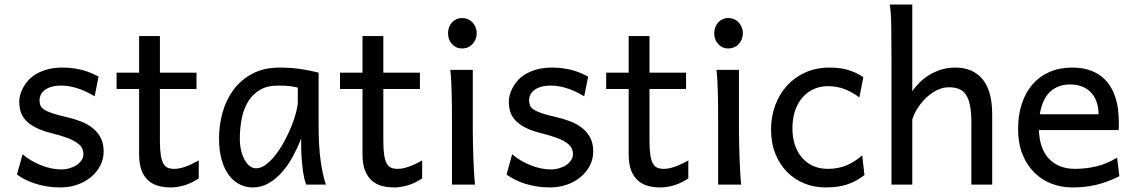

<svg xmlns="http://www.w3.org/2000/svg" viewBox="-20 -801 4925 833"><path d="M390.6 -383.3Q378.4 -390.6 362.8 -398.7Q347.2 -406.7 328.9 -413.6Q310.5 -420.4 289.8 -425Q269 -429.7 246.6 -429.7Q219.7 -429.7 201.4 -423.8Q183.1 -418 172.1 -408.9Q161.1 -399.9 156.2 -388.4Q151.4 -377 151.4 -366.2Q151.4 -353.5 155.3 -343.8Q159.2 -334 171.6 -325.7Q184.1 -317.4 207 -309.6Q230 -301.8 268.6 -293Q301.8 -285.6 331.1 -274.2Q360.4 -262.7 382.3 -245.1Q404.3 -227.5 417 -202.9Q429.7 -178.2 429.7 -144Q429.7 -110.8 415 -82.5Q400.4 -54.2 375 -33Q349.6 -11.7 315.4 0.2Q281.2 12.2 241.7 12.2Q211.9 12.2 184.3 7.8Q156.7 3.4 132.6 -4.4Q108.4 -12.2 88.4 -22.5Q68.4 -32.7 53.7 -43.9L78.1 -131.8Q94.7 -117.2 115.5 -105Q136.2 -92.8 158.2 -84Q180.2 -75.2 202.4 -70.6Q224.6 -65.9 244.1 -65.9Q265.6 -65.9 283.4 -71.5Q301.3 -77.1 314.2 -86.2Q327.1 -95.2 334.5 -107.2Q341.8 -119.1 341.8 -131.8Q341.8 -145.5 336.2 -157.5Q330.6 -169.4 315.7 -180.4Q300.8 -191.4 274.7 -201.7Q248.5 -211.9 207.5 -222.2Q163.1 -232.9 135 -247.6Q106.9 -262.2 91.1 -279.8Q75.2 -297.4 69.3 -317.9Q63.5 -338.4 63.5 -361.3Q63.5 -372.6 67.1 -387.7Q70.8 -402.8 79.3 -419.2Q87.9 -435.5 101.8 -451.4Q115.7 -467.3 136.7 -479.7Q157.7 -492.2 186 -500Q214.4 -507.8 251.5 -507.8Q277.8 -507.8 301 -504.4Q324.2 -501 343.5 -495.4Q362.8 -489.7 378.9 -482.7Q395 -475.6 407.7 -468.8Z M485.8 -485.8H583.5V-644.5H673.8V-485.8H832.5V-415H673.8V-190.4Q673.8 -152.8 677.5 -128.9Q681.2 -105 688.7 -91.6Q696.3 -78.1 708 -73.2Q719.7 -68.4 736.3 -68.4Q757.3 -68.4 783.7 -77.6Q810.1 -86.9 842.3 -105V-26.9Q808.6 -4.9 777.8 3.7Q747.1 12.2 721.2 12.2Q692.4 12.2 667.5 5.6Q642.6 -1 623.8 -17.6Q605 -34.2 594.2 -61.8Q583.5 -89.4 583.5 -131.8V-415H485.8Z M1272 -420.9Q1266.1 -422.4 1258.8 -423.8Q1251.5 -425.3 1241.5 -426.8Q1231.4 -428.2 1218 -429Q1204.6 -429.7 1186.5 -429.7Q1138.7 -429.7 1106.7 -410.4Q1074.7 -391.1 1055.7 -359.1Q1036.6 -327.1 1028.6 -285.6Q1020.5 -244.1 1020.5 -200.2Q1020.5 -171.9 1026.1 -148.2Q1031.7 -124.5 1041.5 -107.2Q1051.3 -89.8 1064 -80.3Q1076.7 -70.8 1091.3 -70.8Q1112.8 -70.8 1134.5 -87.4Q1156.2 -104 1176.3 -130.1Q1196.3 -156.2 1213.9 -188.7Q1231.4 -221.2 1244.4 -253.2Q1257.3 -285.2 1264.6 -313.5Q1272 -341.8 1272 -358.9ZM1308.6 0Q1303.2 -11.7 1299.1 -32.2Q1294.9 -52.7 1292.2 -75.9Q1289.6 -99.1 1288.1 -122.1Q1286.6 -145 1286.6 -161.1V-200.2Q1272 -162.1 1251.7 -124.3Q1231.4 -86.4 1205.3 -56.2Q1179.2 -25.9 1147 -6.8Q1114.7 12.2 1076.7 12.2Q1045.9 12.2 1019 -1.5Q992.2 -15.1 972.4 -42Q952.6 -68.8 941.4 -108.6Q930.2 -148.4 930.2 -200.2Q930.2 -258.3 945.8 -313.7Q961.4 -369.1 993.7 -412.4Q1025.9 -455.6 1075.7 -481.7Q1125.5 -507.8 1193.8 -507.8Q1241.2 -507.8 1283.2 -501.7Q1325.2 -495.6 1362.3 -485.8V-258.8Q1362.3 -166.5 1371.1 -103.8Q1379.9 -41 1394 0Z M1455.1 -485.8H1552.7V-644.5H1643.1V-485.8H1801.8V-415H1643.1V-190.4Q1643.1 -152.8 1646.7 -128.9Q1650.4 -105 1658 -91.6Q1665.5 -78.1 1677.2 -73.2Q1689 -68.4 1705.6 -68.4Q1726.6 -68.4 1752.9 -77.6Q1779.3 -86.9 1811.5 -105V-26.9Q1777.8 -4.9 1747.1 3.7Q1716.3 12.2 1690.4 12.2Q1661.6 12.2 1636.7 5.6Q1611.8 -1 1593 -17.6Q1574.2 -34.2 1563.5 -61.8Q1552.7 -89.4 1552.7 -131.8V-415H1455.1Z M1923.8 -656.7Q1923.8 -670.4 1928.2 -682.4Q1932.6 -694.3 1940.7 -703.4Q1948.7 -712.4 1960 -717.5Q1971.2 -722.7 1984.9 -722.7Q1998.5 -722.7 2010.3 -717.5Q2022 -712.4 2030.3 -703.4Q2038.6 -694.3 2043.5 -682.4Q2048.3 -670.4 2048.3 -656.7Q2048.3 -643.1 2043.5 -631.1Q2038.6 -619.1 2030.3 -610.1Q2022 -601.1 2010.3 -595.9Q1998.5 -590.8 1984.9 -590.8Q1971.2 -590.8 1960 -595.9Q1948.7 -601.1 1940.7 -610.1Q1932.6 -619.1 1928.2 -631.1Q1923.8 -643.1 1923.8 -656.7ZM2031.2 -231.9Q2031.2 -208.5 2032 -176.5Q2032.7 -144.5 2033.9 -111.8Q2035.2 -79.1 2036.9 -49.3Q2038.6 -19.5 2041 0H1940.9V-258.8Q1940.9 -294.4 1940.7 -329.1Q1940.4 -363.8 1939.7 -394.8Q1939 -425.8 1937.5 -452.4Q1936 -479 1933.6 -498H2031.2Z M2514.6 -383.3Q2502.4 -390.6 2486.8 -398.7Q2471.2 -406.7 2452.9 -413.6Q2434.6 -420.4 2413.8 -425Q2393.1 -429.7 2370.6 -429.7Q2343.8 -429.7 2325.4 -423.8Q2307.1 -418 2296.1 -408.9Q2285.2 -399.9 2280.3 -388.4Q2275.4 -377 2275.4 -366.2Q2275.4 -353.5 2279.3 -343.8Q2283.2 -334 2295.7 -325.7Q2308.1 -317.4 2331.1 -309.6Q2354 -301.8 2392.6 -293Q2425.8 -285.6 2455.1 -274.2Q2484.4 -262.7 2506.3 -245.1Q2528.3 -227.5 2541 -202.9Q2553.7 -178.2 2553.7 -144Q2553.7 -110.8 2539.1 -82.5Q2524.4 -54.2 2499 -33Q2473.6 -11.7 2439.5 0.2Q2405.3 12.2 2365.7 12.2Q2335.9 12.2 2308.3 7.8Q2280.8 3.4 2256.6 -4.4Q2232.4 -12.2 2212.4 -22.5Q2192.4 -32.7 2177.7 -43.9L2202.1 -131.8Q2218.8 -117.2 2239.5 -105Q2260.3 -92.8 2282.2 -84Q2304.2 -75.2 2326.4 -70.6Q2348.6 -65.9 2368.2 -65.9Q2389.6 -65.9 2407.5 -71.5Q2425.3 -77.1 2438.2 -86.2Q2451.2 -95.2 2458.5 -107.2Q2465.8 -119.1 2465.8 -131.8Q2465.8 -145.5 2460.2 -157.5Q2454.6 -169.4 2439.7 -180.4Q2424.8 -191.4 2398.7 -201.7Q2372.6 -211.9 2331.5 -222.2Q2287.1 -232.9 2259 -247.6Q2231 -262.2 2215.1 -279.8Q2199.2 -297.4 2193.4 -317.9Q2187.5 -338.4 2187.5 -361.3Q2187.5 -372.6 2191.2 -387.7Q2194.8 -402.8 2203.4 -419.2Q2211.9 -435.5 2225.8 -451.4Q2239.7 -467.3 2260.7 -479.7Q2281.7 -492.2 2310.1 -500Q2338.4 -507.8 2375.5 -507.8Q2401.9 -507.8 2425 -504.4Q2448.2 -501 2467.5 -495.4Q2486.8 -489.7 2502.9 -482.7Q2519 -475.6 2531.7 -468.8Z M2609.9 -485.8H2707.5V-644.5H2797.9V-485.8H2956.5V-415H2797.9V-190.4Q2797.9 -152.8 2801.5 -128.9Q2805.2 -105 2812.7 -91.6Q2820.3 -78.1 2832 -73.2Q2843.8 -68.4 2860.4 -68.4Q2881.3 -68.4 2907.7 -77.6Q2934.1 -86.9 2966.3 -105V-26.9Q2932.6 -4.9 2901.9 3.7Q2871.1 12.2 2845.2 12.2Q2816.4 12.2 2791.5 5.6Q2766.6 -1 2747.8 -17.6Q2729 -34.2 2718.3 -61.8Q2707.5 -89.4 2707.5 -131.8V-415H2609.9Z M3078.6 -656.7Q3078.6 -670.4 3083 -682.4Q3087.4 -694.3 3095.5 -703.4Q3103.5 -712.4 3114.7 -717.5Q3126 -722.7 3139.6 -722.7Q3153.3 -722.7 3165 -717.5Q3176.8 -712.4 3185.1 -703.4Q3193.4 -694.3 3198.2 -682.4Q3203.1 -670.4 3203.1 -656.7Q3203.1 -643.1 3198.2 -631.1Q3193.4 -619.1 3185.1 -610.1Q3176.8 -601.1 3165 -595.9Q3153.3 -590.8 3139.6 -590.8Q3126 -590.8 3114.7 -595.9Q3103.5 -601.1 3095.5 -610.1Q3087.4 -619.1 3083 -631.1Q3078.6 -643.1 3078.6 -656.7ZM3186 -231.9Q3186 -208.5 3186.8 -176.5Q3187.5 -144.5 3188.7 -111.8Q3189.9 -79.1 3191.7 -49.3Q3193.4 -19.5 3195.8 0H3095.7V-258.8Q3095.7 -294.4 3095.5 -329.1Q3095.2 -363.8 3094.5 -394.8Q3093.8 -425.8 3092.3 -452.4Q3090.8 -479 3088.4 -498H3186Z M3730.5 -41.5Q3711.9 -27.3 3693.6 -17.3Q3675.3 -7.3 3655.3 -0.7Q3635.3 5.9 3612.3 9Q3589.4 12.2 3562 12.2Q3512.7 12.2 3469.7 -5.1Q3426.8 -22.5 3394.5 -55.2Q3362.3 -87.9 3343.8 -134.3Q3325.2 -180.7 3325.2 -239.3Q3325.2 -294.4 3343 -343.3Q3360.8 -392.1 3393.8 -428.7Q3426.8 -465.3 3473.9 -486.6Q3521 -507.8 3579.1 -507.8Q3627.9 -507.8 3663.3 -496.3Q3698.7 -484.9 3725.6 -466.3L3708.5 -378.4Q3675.3 -402.8 3642.6 -415Q3609.9 -427.2 3571.8 -427.2Q3539.1 -427.2 3511 -414.8Q3482.9 -402.3 3462.2 -378.9Q3441.4 -355.5 3429.7 -321.3Q3418 -287.1 3418 -244.1Q3418 -204.6 3428.7 -172.4Q3439.5 -140.1 3459.5 -116.9Q3479.5 -93.8 3507.8 -81.1Q3536.1 -68.4 3571.8 -68.4Q3616.2 -68.4 3652.3 -83.5Q3688.5 -98.6 3720.7 -127Z M4194.3 0V-268.6Q4194.3 -314.5 4188.2 -344.2Q4182.1 -374 4169.9 -391.4Q4157.7 -408.7 4139.4 -415.5Q4121.1 -422.4 4096.7 -422.4Q4070.3 -422.4 4045.2 -409.9Q4020 -397.5 3999 -377.7Q3978 -357.9 3961.9 -333Q3945.8 -308.1 3938 -283.2V0H3847.7V-551.8Q3847.7 -630.9 3846.7 -690.2Q3845.7 -749.5 3840.3 -781.2H3938V-405.3Q3974.1 -456.5 4022.9 -482.2Q4071.8 -507.8 4123.5 -507.8Q4201.7 -507.8 4243.2 -456.8Q4284.7 -405.8 4284.7 -305.2V0Z M4487.3 -236.8Q4488.8 -193.8 4500.7 -162.1Q4512.7 -130.4 4533.4 -109.6Q4554.2 -88.9 4582.3 -78.6Q4610.4 -68.4 4643.6 -68.4Q4690.9 -68.4 4736.3 -79.1Q4781.7 -89.8 4826.7 -117.2L4836.4 -36.6Q4810.5 -23.4 4785.6 -14.2Q4760.7 -4.9 4735.8 1Q4710.9 6.8 4685.3 9.5Q4659.7 12.2 4631.3 12.2Q4584.5 12.2 4542 -4.2Q4499.5 -20.5 4467.3 -52.5Q4435.1 -84.5 4416 -131.8Q4397 -179.2 4397 -241.7Q4397 -302.2 4413.3 -351.3Q4429.7 -400.4 4460 -435.3Q4490.2 -470.2 4533.7 -489Q4577.1 -507.8 4631.3 -507.8Q4671.4 -507.8 4702.1 -498.3Q4732.9 -488.8 4755.4 -471.9Q4777.8 -455.1 4793 -432.6Q4808.1 -410.2 4817.1 -384.3Q4826.2 -358.4 4830.1 -330.3Q4834 -302.2 4834 -274.9V-255.9Q4834 -243.7 4833.5 -236.8ZM4624 -434.6Q4570.3 -434.6 4536.1 -403.1Q4502 -371.6 4491.2 -305.2H4746.1Q4746.1 -336.4 4737.1 -360.6Q4728 -384.8 4711.7 -401.4Q4695.3 -418 4672.9 -426.3Q4650.4 -434.6 4624 -434.6Z"/></svg>

Font: Andika New Basic
Style: Regular
Weight: 400
Designer: Victor Gaultney, Annie Olsen, Julie Remington, Don Collingsworth, Eric Hays
Foundry: SIL International
Version: Version 5.500; ttfautohint (v1.8.3)